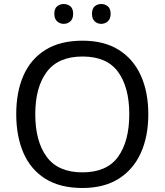

<svg xmlns="http://www.w3.org/2000/svg" viewBox="-20 -928 821 958"><path d="M720 -358Q720 -247 682.5 -164.5Q645 -82 572 -36Q499 10 391 10Q280 10 206.5 -36Q133 -82 97 -165Q61 -248 61 -359Q61 -469 97 -551Q133 -633 206.5 -679Q280 -725 392 -725Q499 -725 572 -679.5Q645 -634 682.5 -551.5Q720 -469 720 -358ZM156 -358Q156 -223 213 -145.5Q270 -68 391 -68Q513 -68 569 -145.5Q625 -223 625 -358Q625 -493 569 -569.5Q513 -646 392 -646Q271 -646 213.5 -569.5Q156 -493 156 -358ZM251 -859Q251 -885 265 -896.5Q279 -908 298 -908Q317 -908 331 -896.5Q345 -885 345 -859Q345 -834 331 -821.5Q317 -809 298 -809Q279 -809 265 -821.5Q251 -834 251 -859ZM439 -859Q439 -885 452.5 -896.5Q466 -908 485 -908Q504 -908 518 -896.5Q532 -885 532 -859Q532 -834 518 -821.5Q504 -809 485 -809Q466 -809 452.5 -821.5Q439 -834 439 -859Z"/></svg>

Font: Noto Sans Syloti Nagri
Style: Regular
Weight: 400
Designer: Monotype Design Team
Foundry: Monotype Imaging Inc.
Version: Version 2.003; ttfautohint (v1.8.4.7-5d5b)